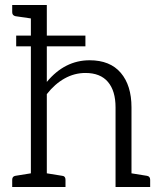

<svg xmlns="http://www.w3.org/2000/svg" viewBox="-20 -751 639 771"><path d="M570 -45Q583 -43 583 -29V0H444V-320Q444 -386 413.5 -422Q383 -458 323 -458Q279 -458 239.5 -436Q200 -414 168 -373V-55L230 -45Q243 -44 243 -29V0H29V-29Q29 -43 42 -45L104 -55V-565H45V-608H104V-677L42 -686Q29 -689 29 -702V-731H168V-608H323V-565H168V-422Q240 -509 340 -509Q422 -509 465 -458.5Q508 -408 508 -320V-55Z"/></svg>

Font: Aleo Light
Style: Regular
Weight: 300
Designer: Alessio Laiso
Foundry: Alessio Laiso
Version: Version 2.000